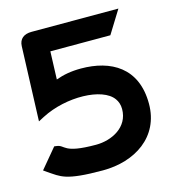

<svg xmlns="http://www.w3.org/2000/svg" viewBox="-93 -657 669 745"><g transform="rotate(-15 242.0 -284.5)"><path d="M19 -39C65 -9 77 11 230 11C358 11 469 -59 469 -193C469 -338 369 -393 249 -393C210 -393 178 -387 148 -376L152 -488H393L450 -580H101C70 -580 51 -565 50 -536L39 -237L62 -249C164 -302 310 -299 350 -242C358 -231 363 -217 363 -200C363 -126 292 -92 230 -92C94 -92 116 -123 79 -127L71 -128L5 -49Z"/></g></svg>

Font: Charger Pro
Style: BlkExt
Weight: 900
Designer: Jasper
Foundry: Cannot Into Space Fonts
Version: Version 1.09